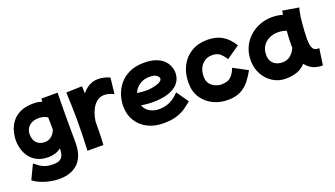

<svg xmlns="http://www.w3.org/2000/svg" viewBox="-69 -1117 3332 1910"><g transform="rotate(-20 1597.0 -162.0)"><path d="M280 5Q217 5 173 -14Q129 -33 100.5 -63.5Q72 -94 56 -129.5Q40 -165 34 -198.5Q28 -232 28 -257Q28 -305 41.5 -356Q55 -407 87.5 -451Q120 -495 176.5 -522Q233 -549 319 -549Q345 -549 367 -545Q389 -541 408 -534V-567H581Q580 -507 579 -431.5Q578 -356 578 -261Q578 -212 578.5 -158.5Q579 -105 579 -42Q579 44 556 99Q533 154 497 184Q461 214 422.5 227.5Q384 241 351.5 243.5Q319 246 303 246Q264 246 217 237.5Q170 229 123 210.5Q76 192 37 163L110 11Q135 32 160 49.5Q185 67 218 77.5Q251 88 300 88Q350 88 374 70.5Q398 53 405.5 24.5Q413 -4 414 -38Q380 -13 345 -4Q310 5 280 5ZM178 -271Q178 -214 209.5 -181Q241 -148 296 -148Q373 -148 411 -237Q411 -269 410.5 -302.5Q410 -336 409 -368Q369 -394 317 -394Q253 -394 215.5 -360.5Q178 -327 178 -271Z M663 78Q667 -5 669 -88Q671 -171 671 -252Q670 -326 668.5 -398.5Q667 -471 663 -539L831 -544Q832 -507 834 -468Q866 -508 908.5 -532.5Q951 -557 1006 -557Q1027 -557 1060 -551Q1093 -545 1127 -528L1108 -359Q1083 -374 1054.5 -380.5Q1026 -387 1007 -387Q943 -387 898.5 -329.5Q854 -272 838 -170Q838 -100 836.5 -36.5Q835 27 831 78Z M1470 80Q1374 80 1301.5 42.5Q1229 5 1188.5 -62Q1148 -129 1148 -217Q1148 -270 1166 -328.5Q1184 -387 1224 -438Q1264 -489 1329.5 -521Q1395 -553 1489 -553Q1557 -553 1603.5 -538Q1650 -523 1679.5 -499Q1709 -475 1724.5 -448Q1740 -421 1745.5 -396.5Q1751 -372 1751 -356Q1751 -259 1669.5 -206.5Q1588 -154 1439 -154Q1405 -154 1374.5 -157Q1344 -160 1318 -164Q1337 -114 1381 -90.5Q1425 -67 1472 -67Q1540 -67 1592 -91.5Q1644 -116 1690 -167L1779 -39Q1747 -13 1707.5 15Q1668 43 1611 61.5Q1554 80 1470 80ZM1492 -403Q1433 -403 1388 -373Q1343 -343 1322 -294Q1347 -290 1371.5 -287.5Q1396 -285 1420 -285Q1442 -285 1470.5 -289Q1499 -293 1526.5 -301Q1554 -309 1572 -321.5Q1590 -334 1590 -351Q1590 -359 1582 -371Q1574 -383 1553 -393Q1532 -403 1492 -403Z M2150 81Q2066 81 1995 46Q1924 11 1881 -54.5Q1838 -120 1838 -211Q1838 -313 1878 -390Q1918 -467 1990 -509.5Q2062 -552 2158 -552Q2250 -552 2314 -514.5Q2378 -477 2428 -396L2289 -300Q2261 -345 2232 -368.5Q2203 -392 2153 -392Q2085 -392 2043 -344.5Q2001 -297 2001 -218Q2001 -172 2023.5 -143Q2046 -114 2079 -100Q2112 -86 2141 -86Q2171 -86 2199 -93.5Q2227 -101 2252 -127Q2277 -153 2297 -206L2447 -126Q2417 -71 2380 -24Q2343 23 2288.5 52Q2234 81 2150 81Z M2764 79Q2689 79 2628 40.5Q2567 2 2531.5 -63.5Q2496 -129 2496 -210Q2496 -286 2524 -347.5Q2552 -409 2600.5 -453Q2649 -497 2711 -520.5Q2773 -544 2841 -544Q2898 -544 2953 -528Q2957 -549 2960 -570L3131 -541Q3124 -522 3117 -484Q3110 -446 3105.5 -399Q3101 -352 3098 -305Q3095 -258 3095 -220Q3095 -189 3099.5 -159.5Q3104 -130 3119 -111.5Q3134 -93 3165 -93H3179L3154 81Q3088 81 3045 58.5Q3002 36 2976 -2Q2933 46 2878 62.5Q2823 79 2764 79ZM2660 -190Q2665 -142 2699.5 -113.5Q2734 -85 2787 -85Q2838 -85 2872 -112.5Q2906 -140 2928 -188Q2927 -204 2927 -221Q2927 -256 2929 -293Q2931 -330 2934 -366Q2892 -382 2846 -382Q2792 -382 2749.5 -360.5Q2707 -339 2683 -301Q2659 -263 2659 -213Q2659 -207 2659 -201Q2659 -195 2660 -190Z"/></g></svg>

Font: KN Bobohei
Style: Bold
Weight: 700
Designer: Kingnam Type Foundry
Version: Version 1.710;March 18, 2023